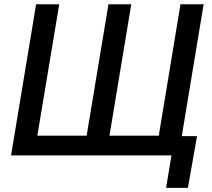

<svg xmlns="http://www.w3.org/2000/svg" viewBox="-20 -748 1021 924"><path d="M153.8 -727.5H265.1L159.7 -95.2H397L502 -727.5H611.8L506.8 -95.2H744.1L848.6 -727.5H960L839.4 0H33.2ZM779.3 156.2 805.2 0H766.6L781.7 -92.8H928.2L884.3 156.2Z"/></svg>

Font: Inter 17pt Medium
Style: Italic
Weight: 500
Italic angle: -9.3988°
Version: Version 4.001;git-66647c0bb